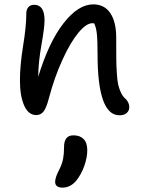

<svg xmlns="http://www.w3.org/2000/svg" viewBox="-20 -544 652 884"><path d="M529.8 -13.2Q429.2 -13.2 429.2 -293.9Q429.2 -358.4 425.8 -389.2Q422.4 -419.9 413.1 -437H404.8Q377.4 -437 341.3 -393.8Q305.2 -350.6 268.1 -270Q231 -189.5 205.1 -91.8Q193.8 -47.9 180.9 -31Q168 -14.2 147 -14.2Q110.8 -14.2 91.3 -58.1Q71.8 -102.1 71.8 -173.8Q71.8 -243.2 86.4 -333Q101.1 -422.9 101.1 -481.9Q101.1 -500 110.6 -511Q120.1 -522 137.2 -522Q185.1 -522 185.1 -450.2Q185.1 -417.5 170.9 -337.9Q156.7 -258.3 155.8 -189.9Q204.6 -350.1 272.5 -437Q340.3 -523.9 409.2 -523.9Q460.9 -523.9 488 -483.4Q515.1 -442.9 515.1 -370.1Q515.1 -363.8 515.1 -351.1Q515.1 -295.9 515.4 -270.5Q515.6 -245.1 517.8 -208.7Q520 -172.4 524.2 -154.3Q528.3 -136.2 536.6 -118.2Q544.9 -100.1 557.1 -89.8Q575.2 -73.2 575.2 -49.8Q575.2 -34.7 563.5 -23.9Q551.8 -13.2 529.8 -13.2ZM268.1 319.8Q233.9 319.8 233.9 293Q233.9 272.9 252.9 236.8Q266.1 210.4 270.5 187.3Q274.9 164.1 274.9 132.8Q274.9 79.1 317.9 79.1Q348.1 79.1 365 96.2Q381.8 113.3 381.8 147.9Q381.8 180.7 368.2 219.7Q354.5 258.8 330.1 289.1Q303.2 319.8 268.1 319.8Z"/></svg>

Font: Shantell Sans Bouncy
Style: Regular
Weight: 400
Designer: Stephen Nixon, Anya Danilova, Shantell Martin
Foundry: Arrow Type
Version: Version 1.006;[9816181b4]